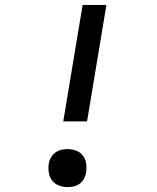

<svg xmlns="http://www.w3.org/2000/svg" viewBox="-20 -755 640 783"><path d="M238 -260 317 -735H414L335 -260ZM255 8Q237 8 220 1.5Q203 -5 192.5 -19Q182 -33 179 -51.5Q176 -70 179 -88Q181 -101 188 -113Q195 -125 206 -133Q217 -141 229.5 -144Q242 -147 255 -147Q274 -147 291 -140.5Q308 -134 318.5 -120Q329 -106 331.5 -87.5Q334 -69 331 -51Q329 -38 322.5 -26Q316 -14 305 -6Q294 2 281 5Q268 8 255 8Z"/></svg>

Font: Iosevka Slab Medium Extended
Style: Italic
Weight: 500
Width: 7
Italic angle: -9°
Monospace: yes
Designer: Belleve Invis
Foundry: Belleve Invis
Version: Version 11.1.0; ttfautohint (v1.8.3)